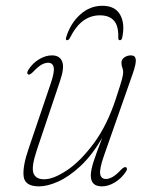

<svg xmlns="http://www.w3.org/2000/svg" viewBox="-20 -637 523 664"><path d="M416 -58.5Q422.5 -54.5 415.5 -43.5Q400 -20 377.2 -6.2Q354.5 7.5 332.5 7.5Q294 7.5 294 -30Q294 -47.5 303.2 -76.8Q312.5 -106 333.5 -160Q297.5 -99 257.8 -62.2Q218 -25.5 181 -9Q144 7.5 115 7.5Q66 7.5 61.8 -26.8Q57.5 -61 79.5 -124.5L154.5 -345.5Q169 -387 165.8 -403.5Q162.5 -420 146.5 -420Q135.5 -420 123.2 -413Q111 -406 94 -388Q82.5 -376.5 77.5 -379.5Q71 -383 77.5 -394.5Q92 -418 114.8 -431.8Q137.5 -445.5 159.5 -445.5Q186.5 -445.5 195 -424.2Q203.5 -403 187.5 -356.5L108 -120Q88 -60.5 95.5 -38.8Q103 -17 132.5 -17Q165 -17 211.8 -48.2Q258.5 -79.5 304.5 -141.5Q350.5 -203.5 381 -296.5Q397.5 -346.5 401.8 -362.8Q406 -379 406 -387Q406 -396 403 -403.2Q400 -410.5 400 -420Q400 -431.5 410 -438.5Q420 -445.5 433 -445.5Q447.5 -445.5 449.5 -431.8Q451.5 -418 439 -382L339.5 -98.5Q323.5 -52.5 326.5 -35.2Q329.5 -18 346.5 -18Q356.5 -18 369.2 -25Q382 -32 399.5 -51Q410.5 -61.5 416 -58.5ZM325.5 -584Q294 -584 268.2 -565.5Q242.5 -547 221.5 -505.5Q217.5 -498 212.5 -498Q206 -498 208.5 -507Q223 -555.5 256.8 -586.2Q290.5 -617 334 -617Q378 -617 395.5 -586Q413 -555 402.5 -506Q400.5 -498 394.5 -498Q389 -498 389 -505.5Q390.5 -547 374.2 -565.5Q358 -584 325.5 -584Z"/></svg>

Font: Fraunces 72pt S050 Thin
Style: Italic
Weight: 100
Italic angle: -16°
Version: Version 1.000; ttfautohint (v1.8.3)